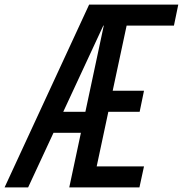

<svg xmlns="http://www.w3.org/2000/svg" viewBox="-84 -820 800 840"><path d="M-64 0 306 -800H696L677 -708H470L409 -423H546L527 -331H390L339 -92H546L526 0H219L370 -708H368L39 0ZM84 -239 128 -331H368L348 -239Z"/></svg>

Font: Victor Mono Thin
Style: Italic
Weight: 100
Italic angle: -12°
Monospace: yes
Designer: Rune Bjørnerås
Version: Version 1.561;gftools[0.9.30]